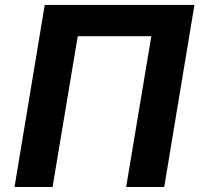

<svg xmlns="http://www.w3.org/2000/svg" viewBox="-20 -747 805 767"><path d="M38 0 158.7 -727.3H756.7L636 0H484L584.5 -602.3H290.5L190 0Z"/></svg>

Font: Inter P
Style: Bold Italic
Weight: 700
Italic angle: 9.39999°
Designer: Rasmus Andersson
Foundry: rsms
Version: Version 3.018;git-588b23468